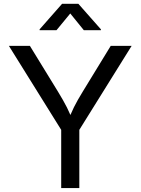

<svg xmlns="http://www.w3.org/2000/svg" viewBox="-20 -962 719 982"><path d="M293 -297.9 25.4 -727.5H132.8L276.9 -492.7Q304.7 -447.3 322.5 -412.1Q340.3 -377 358.9 -326.7H321.8Q340.3 -377.9 358.2 -413.6Q376 -449.2 402.8 -492.7L546.4 -727.5H653.3L385.7 -297.9V0H293ZM182.6 -807.6V-812L297.4 -942.4H380.9L496.1 -812V-807.6H408.7L339.4 -893.1L269 -807.6Z"/></svg>

Font: Inter RS Variable
Style: Regular
Weight: 400
Designer: Rasmus Andersson (customised by Maria Ramos and Noel Pretorius)
Foundry: rsms
Version: Version 3.001;Glyphs 3.2.3 (3260)